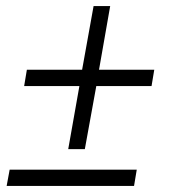

<svg xmlns="http://www.w3.org/2000/svg" viewBox="-20 -626 601 636"><path d="M206 -132 243 -341H60L69 -395H252L290 -606H345L308 -395H491L482 -341H299L261 -132ZM2 -10 12 -64H433L424 -10Z"/></svg>

Font: Archivo SemiCondensed ExtraLight
Style: Italic
Weight: 250
Width: 4
Italic angle: -10°
Designer: Hector Gatti
Foundry: Omnibus-Type
Version: Version 2.001